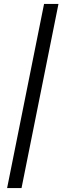

<svg xmlns="http://www.w3.org/2000/svg" viewBox="-20 -833 316 972"><path d="M276 -813 89 119H16L203 -813Z"/></svg>

Font: TypoPRO Montserrat Alternates
Style: Italic
Weight: 400
Italic angle: -11.3°
Designer: Julieta Ulanovsky
Foundry: Julieta Ulanovsky
Version: Version 6.001